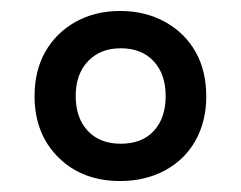

<svg xmlns="http://www.w3.org/2000/svg" viewBox="-20 -746 440 350"><path d="M199 -416Q130 -416 86.5 -459Q43 -502 43 -571Q43 -617 62.5 -651.5Q82 -686 117.5 -706Q153 -726 199 -726Q245 -726 281 -706Q317 -686 336.5 -651.5Q356 -617 356 -570Q356 -525 336.5 -490Q317 -455 281 -435.5Q245 -416 199 -416ZM200 -484Q239 -484 260.5 -507.5Q282 -531 282 -571Q282 -611 260 -634.5Q238 -658 200 -658Q163 -658 140.5 -634.5Q118 -611 118 -571Q118 -531 140 -507.5Q162 -484 200 -484Z"/></svg>

Font: Noto Serif Hebrew SemiBold
Style: Regular
Weight: 600
Version: Version 2.003